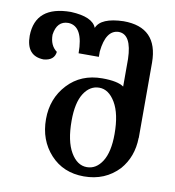

<svg xmlns="http://www.w3.org/2000/svg" viewBox="-80 -775 783 857"><g transform="rotate(10 311.0 -346.5)"><path d="M362.3 -33.2Q404.8 -33.2 431.9 -75.9Q459 -118.7 459 -200.2Q459 -291.5 429.2 -341.8Q399.4 -392.1 356.4 -392.1Q314 -392.1 286.9 -349.9Q259.8 -307.6 259.8 -225.6Q259.8 -133.3 289.1 -83.3Q318.4 -33.2 362.3 -33.2ZM356.4 9.8Q262.7 9.8 204.3 -54Q146 -117.7 146 -212.9Q146 -306.6 206.1 -371.1Q266.1 -435.5 362.3 -435.5Q432.1 -435.5 460 -415.5V-540.5Q457 -652.3 397.9 -652.3Q340.3 -650.4 330.1 -551.8V-527.3H238.3Q238.3 -649.9 170.4 -652.8Q118.2 -652.8 109.4 -588.9Q109.4 -540 141.6 -516.6Q137.2 -477.1 88.9 -473.1Q9.8 -475.1 9.8 -566.9Q12.2 -702.6 172.9 -703.1Q271.5 -698.7 289.6 -651.4Q309.1 -700.2 411.6 -703.1Q567.4 -703.1 568.4 -543.5V-201.7H567.9Q566.4 -115.7 514.6 -56.2Q452.6 9.8 356.4 9.8Z"/></g></svg>

Font: Kelvinch
Style: Bold
Weight: 700
Designer: Paul James Miller
Foundry: High-Logic / Made with FontCreator
Version: Version 3.501;March 28, 2021;FontCreator 13.0.0.2683 64-bit